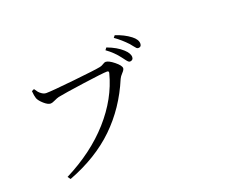

<svg xmlns="http://www.w3.org/2000/svg" viewBox="-127 -1068 1753 1368"><g transform="rotate(-20 750.0 -384.5)"><path d="M880.9 -597.7Q877 -597.7 873 -599.6Q869.1 -601.6 864.3 -606.9Q859.4 -612.3 856 -616.7Q852.5 -621.1 845.7 -630.4Q838.9 -639.6 835 -644.5Q797.9 -694.3 743.2 -733.4L755.9 -750Q829.1 -722.7 871.1 -683.6Q906.2 -651.4 906.2 -623Q906.2 -611.3 898.9 -604.5Q891.6 -597.7 880.9 -597.7ZM969.7 -668Q961.9 -668 956.1 -673.3Q950.2 -678.7 939.5 -692.9Q928.7 -707 921.9 -714.8Q877.9 -761.7 829.1 -795.9L841.8 -811.5Q908.2 -790 955.1 -753.9Q993.2 -724.6 993.2 -693.4Q993.2 -668 969.7 -668ZM169.9 -647.5Q180.7 -630.9 189 -620.6Q197.3 -610.4 212.4 -600.6Q227.5 -590.8 244.1 -590.8Q284.2 -590.8 456.5 -608.9Q628.9 -627 666 -634.8Q679.7 -637.7 693.4 -646.5Q707 -655.3 714.8 -655.3Q738.3 -655.3 778.3 -623Q818.4 -590.8 818.4 -570.3Q818.4 -558.6 800.3 -539.6Q782.2 -520.5 775.4 -504.9Q694.3 -311.5 553.2 -174.8Q412.1 -38.1 196.3 43.9L180.7 22.5Q393.6 -85 530.3 -238.8Q667 -392.6 712.9 -570.3Q717.8 -586.9 701.2 -586.9Q669.9 -586.9 516.6 -565.4Q363.3 -543.9 316.4 -534.2Q303.7 -531.2 281.2 -520.5Q258.8 -509.8 248 -509.8Q226.6 -509.8 197.8 -535.6Q168.9 -561.5 161.1 -582Q154.3 -601.6 151.4 -638.7Z"/></g></svg>

Font: Bpmf Zihi Serif Regular
Style: Regular
Weight: 400
Foundry: But Ko
Version: Version 1.320